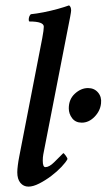

<svg xmlns="http://www.w3.org/2000/svg" viewBox="-20 -694 400 721"><path d="M86.9 6.8Q68.4 6.8 56.6 -7.3Q44.9 -21.5 44.9 -46.9Q44.9 -57.6 46.9 -73.2Q48.8 -88.9 52.7 -108.4L138.7 -550.8Q144.5 -582 144.5 -593.8Q144.5 -613.3 90.8 -613.3Q87.9 -613.3 87.9 -620.1Q87.9 -632.8 95.7 -640.6Q116.2 -642.6 143.6 -647.9Q170.9 -653.3 197.3 -660.6Q223.6 -668 239.3 -673.8Q247.1 -668.9 247.1 -654.3Q247.1 -646.5 232.4 -574.2L142.6 -114.3Q141.6 -109.4 141.1 -103.5Q140.6 -97.7 140.6 -90.8Q140.6 -66.4 150.4 -66.4Q165 -66.4 183.6 -85Q202.1 -103.5 217.8 -119.1Q219.7 -119.1 226.6 -109.9Q233.4 -100.6 233.4 -96.7Q227.5 -85 210.9 -67.4Q194.3 -49.8 172.4 -33.2Q150.4 -16.6 127.4 -4.9Q104.5 6.8 86.9 6.8ZM287.1 -233.4Q263.7 -233.4 251 -250Q238.3 -266.6 238.3 -287.1Q238.3 -321.3 261.2 -342.3Q284.2 -363.3 310.5 -363.3Q334 -363.3 348.1 -346.7Q362.3 -330.1 359.4 -305.7Q356.4 -277.3 335 -255.4Q313.5 -233.4 287.1 -233.4Z"/></svg>

Font: Crimson Text SemiBold
Style: Italic
Weight: 600
Italic angle: -11°
Designer: Sebastian Kosch
Foundry: Sebastian Kosch
Version: Version 1.100; ttfautohint (v1.8.4)